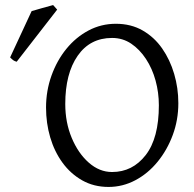

<svg xmlns="http://www.w3.org/2000/svg" viewBox="-20 -724 768 759"><path d="M409 15Q351 15 305 -11Q259 -37 227 -81Q195 -125 178.5 -181Q162 -237 162 -299Q162 -365 183.5 -425Q205 -485 242.5 -531Q280 -577 330 -603.5Q380 -630 438 -630Q498 -630 544 -603.5Q590 -577 621 -532.5Q652 -488 668.5 -432Q685 -376 685 -316Q685 -250 663 -190.5Q641 -131 603 -84.5Q565 -38 515 -11.5Q465 15 409 15ZM423 -574Q336 -574 287 -503.5Q238 -433 238 -313Q238 -240 263.5 -179Q289 -118 331 -81Q373 -44 423 -44Q504 -44 556 -111Q608 -178 608 -308Q608 -358 595 -405.5Q582 -453 557 -491Q532 -529 498.5 -551.5Q465 -574 423 -574ZM46 -480Q38 -482 33 -485.5Q28 -489 20 -497L105 -680Q121 -685 146.5 -692Q172 -699 190 -704L206 -686Z"/></svg>

Font: ChillKai
Style: Regular
Weight: 400
Designer: ChillType
Foundry: 寒蝉字型
Version: Version 2.000